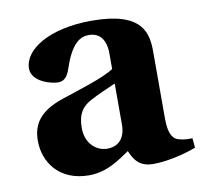

<svg xmlns="http://www.w3.org/2000/svg" viewBox="-64 -570 688 650"><g transform="rotate(-10 280.5 -245.0)"><path d="M41 -133C41 -58 91 12 192 12C256 12 300 -23 335 -46C348 -15 365 12 413 12C465 12 528 -5 561 -18L558 -51C545 -50 525 -51 510 -56C497 -60 478 -72 478 -131V-362C478 -424 468 -502 291 -502C144 -502 54 -444 54 -379C54 -334 118 -316 144 -316C166 -316 177 -332 185 -356C213 -441 245 -456 273 -456C302 -456 331 -439 331 -382V-329C296 -305 212 -280 147 -258C68 -231 41 -190 41 -133ZM195 -150C195 -197 211 -220 241 -237C272 -254 307 -268 331 -279V-134C329 -80 296 -66 269 -66C230 -66 195 -97 195 -150Z"/></g></svg>

Font: Heuristica
Style: Bold
Weight: 700
Version: Version 1.0.1